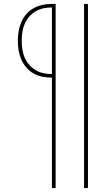

<svg xmlns="http://www.w3.org/2000/svg" viewBox="-20 -755 540 980"><path d="M409 205V-735H429V205ZM245 205V-359Q221 -359 197 -363.5Q173 -368 151.5 -380Q130 -392 114 -411Q98 -430 88.5 -452Q79 -474 75 -498Q71 -522 71 -547Q71 -571 75 -595Q79 -619 88.5 -641.5Q98 -664 114 -682.5Q130 -701 151.5 -713Q173 -725 197 -730Q221 -735 245 -735H264V205ZM245 -377V-717Q223 -717 201.5 -712.5Q180 -708 161.5 -697Q143 -686 128.5 -669Q114 -652 105.5 -632Q97 -612 94 -590.5Q91 -569 91 -547Q91 -525 94 -503.5Q97 -482 105.5 -462Q114 -442 128.5 -425Q143 -408 161.5 -397Q180 -386 201.5 -381.5Q223 -377 245 -377Z"/></svg>

Font: iosevka_custom_sans_ss08 Thin
Style: Regular
Weight: 100
Designer: Belleve Invis
Foundry: Belleve Invis
Version: Version 10.3.0; ttfautohint (v1.8.3)